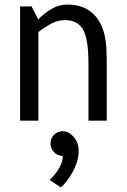

<svg xmlns="http://www.w3.org/2000/svg" viewBox="-20 -528 555 840"><path d="M447 0H367V-250Q367 -358 343 -399Q319 -440 265 -440Q231 -440 201 -423Q171 -406 148 -388V0H68V-500H118L147 -443Q172 -469 204.5 -488.5Q237 -508 274 -508H275Q356 -508 400 -454.5Q444 -401 446 -302L447 -250ZM255 154Q232 154 216.5 138Q201 122 201 100Q201 77 216.5 61.5Q232 46 255 46Q278 46 294 63V62Q322 89 324 123.5Q326 158 313 191.5Q300 225 280.5 252.5Q261 280 246 292L197 259Q220 239 237.5 209.5Q255 180 255 154Z"/></svg>

Font: Epunda Sans
Style: Regular
Weight: 400
Designer: Simon Atzbach
Foundry: typofactur
Version: Version 2.204; ttfautohint (v1.8.4.7-5d5b)